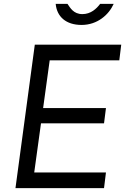

<svg xmlns="http://www.w3.org/2000/svg" viewBox="-20 -973 651 993"><path d="M518 0 528 -81H157L192 -335H518L528 -414H203L237 -661H597L607 -742H160L60 0ZM498 -953C479 -928 450 -900 406 -900C360 -900 343 -933 329 -953H268C274 -887 321 -844 402 -844C484 -844 543 -897 568 -953Z"/></svg>

Font: Cheyenne Sans
Style: Italic
Weight: 400
Italic angle: -8.13011°
Designer: The Public Sans project authors (U.S. Web Design System), Libre Franklin designed by Pablo Impallari and Rodrigo Fuenzal
Foundry: The Cheyenne Sans Project Authors
Version: Version 2.007